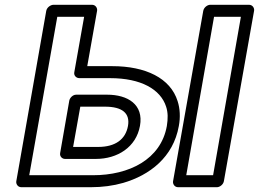

<svg xmlns="http://www.w3.org/2000/svg" viewBox="-20 -756 1080 801"><path d="M368 -25H102L219 -686H331L290 -455C287 -441 298 -430 311 -430H439C569 -430 650 -383 673 -311C681 -287 681 -261 676 -230C651 -91 519 -25 368 -25ZM344 -480 385 -711C387 -722 379 -736 364 -736H203C192 -736 176 -726 173 -711L48 0C46 11 54 25 69 25H359C407 25 452 19 494 7C604 -25 703 -100 726 -230C733 -267 731 -303 721 -334C691 -430 588 -480 448 -480ZM869 -25H757L873 -686H985ZM885 25C896 25 911 15 914 0L1040 -711C1042 -722 1034 -736 1019 -736H857C846 -736 831 -726 828 -711L702 0C700 11 708 25 723 25ZM564 -231C580 -320 513 -361 427 -361H298C283 -361 271 -347 269 -336L231 -118C228 -103 240 -93 251 -93H380C470 -93 548 -142 564 -231ZM514 -231C504 -175 462 -143 389 -143H285L315 -311H418C491 -311 523 -283 514 -231Z"/></svg>

Font: Asimov
Style: WidOuIt
Weight: 500
Designer: Google
Version: Version 2.000980; 2014